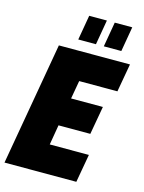

<svg xmlns="http://www.w3.org/2000/svg" viewBox="-135 -961 778 1038"><g transform="rotate(15 254.0 -442.5)"><path d="M-5 0 115 -688H513L485 -530H271L253 -428H431L403 -270H225L206 -158H425L397 0ZM208 -746 232 -885H331L307 -746ZM351 -746 375 -885H473L449 -746Z"/></g></svg>

Font: Archivo ExtraCondensed Black
Style: Italic
Weight: 900
Width: 2
Italic angle: -10°
Designer: Hector Gatti
Foundry: Omnibus-Type
Version: Version 2.001